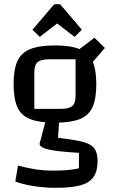

<svg xmlns="http://www.w3.org/2000/svg" viewBox="-20 -732 546 917"><path d="M242 -146Q168 -146 124.5 -163Q81 -180 63 -220Q45 -260 45 -330Q45 -400 63 -440Q81 -480 124.5 -497.5Q168 -515 242 -515Q317 -515 360 -497.5Q403 -480 421.5 -440Q440 -400 440 -330Q440 -261 422 -220.5Q404 -180 360.5 -163Q317 -146 242 -146ZM144 -212H268Q309 -212 325 -225.5Q341 -239 341 -274V-449H217Q176 -449 160 -435.5Q144 -422 144 -387ZM446 39Q446 85 427 113Q408 141 364.5 153Q321 165 247 165Q193 165 141.5 157Q90 149 53 135L66 59Q117 72 154 77.5Q191 83 229 83Q270 83 299.5 80.5Q329 78 357 72V-2Q255 -8 212 -18Q169 -28 169 -45L199 -160H263L257 -74Q317 -67 354.5 -59.5Q392 -52 411.5 -40Q431 -28 438.5 -9Q446 10 446 39ZM405 -415 346 -487 431 -552 481 -503ZM170 -556 135 -590 234 -706Q239 -712 244 -712H262Q268 -712 272 -706L371 -590L336 -556L253 -620Z"/></svg>

Font: Changa
Style: Regular
Weight: 400
Designer: Eduardo Rodriguez Tunni
Foundry: Eduardo Rodriguez Tunni
Version: Version 3.003